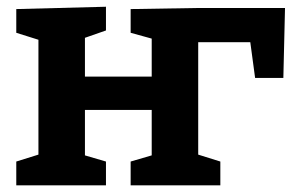

<svg xmlns="http://www.w3.org/2000/svg" viewBox="-20 -558 893 578"><path d="M576.7 -534H838L833 -323.3H748L731 -449.3L749.3 -431H569.3L576.7 -446.7V-57L549.7 -101L643.3 -71.7V0H373.3V-71.7L459.7 -97L436.7 -57V-264.7L473 -227H199.7L235.7 -264.7V-57L212.7 -97L299 -71.7V0H29V-71.7L122.7 -101L95.7 -57V-471.3L131.7 -427L29 -459.3V-530.7L299 -537.7V-466.3L205.7 -433.7L235.7 -474.7V-290L199.7 -327.3H473L436.7 -290V-471.3L458.7 -435.7L373.3 -459.3V-530.7Z"/></svg>

Font: Bitter Thin
Style: Regular
Weight: 100
Designer: Sol Matas, and Bitter project Authors
Foundry: Sol Matas
Version: Version 2.002